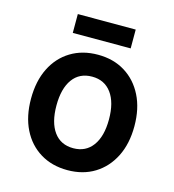

<svg xmlns="http://www.w3.org/2000/svg" viewBox="-107 -795 814 897"><g transform="rotate(15 300.0 -346.5)"><path d="M300 12Q225 12 168.5 -22.5Q112 -57 81 -119.5Q50 -182 50 -267Q50 -352 81 -414.5Q112 -477 168.5 -511.5Q225 -546 300 -546Q375 -546 431 -511.5Q487 -477 518.5 -414.5Q550 -352 550 -267Q550 -182 518.5 -119.5Q487 -57 431 -22.5Q375 12 300 12ZM300 -94Q360 -94 393.5 -139.5Q427 -185 427 -267Q427 -349 393.5 -394.5Q360 -440 300 -440Q239 -440 206 -394.5Q173 -349 173 -267Q173 -185 206 -139.5Q239 -94 300 -94ZM159 -614V-705H439V-614Z"/></g></svg>

Font: Geist Mono SemiBold
Style: Regular
Weight: 600
Monospace: yes
Designer: Basement.studio, Andrés Briganti, Mateo Zaragoza
Foundry: Basement.studio, Vercel, Andrés Briganti, Guido Ferreyra, Mateo Zaragoza
Version: Version 1.500; ttfautohint (v1.8.4.7-5d5b)